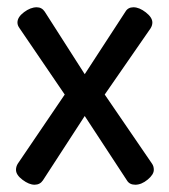

<svg xmlns="http://www.w3.org/2000/svg" viewBox="-20 -500 466 528"><path d="M24 -33Q24 -42 29 -50L158 -240L34 -422Q28 -430 28 -438Q28 -453 46 -466.5Q64 -480 81 -480Q95 -480 103 -468L213 -296L325 -468Q332 -480 347 -480Q363 -480 381 -466Q399 -452 399 -438Q399 -430 394 -422L268 -240L398 -50Q403 -43 403 -33Q403 -20 386 -6Q369 8 352 8Q336 8 329 -4L213 -181L98 -4Q90 8 75 8Q60 8 42 -5.5Q24 -19 24 -33Z"/></svg>

Font: Dosis
Style: Medium
Weight: 500
Designer: Edgar Tolentino, Pablo Impallari, Igino Marini
Foundry: Edgar Tolentino, Pablo Impallari, Igino Marini
Version: Version 1.007